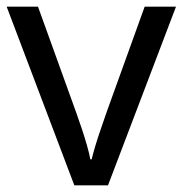

<svg xmlns="http://www.w3.org/2000/svg" viewBox="-20 -556 548 576"><path d="M203 0 0 -536H94L208 -220Q216 -198 225 -171Q234 -144 241 -119.5Q248 -95 251 -78H255Q259 -95 266.5 -120Q274 -145 283.5 -172Q293 -199 300 -220L414 -536H508L304 0Z"/></svg>

Font: ubangla05
Style: Book
Weight: 400
Designer: Jelle Bosma - Monotype Design Team
Foundry: Monotype Imaging Inc.
Version: Version 2.003